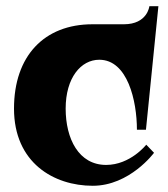

<svg xmlns="http://www.w3.org/2000/svg" viewBox="-20 -578 539 617"><path d="M378 -500H277C122 -500 25 -398 25 -229C25 -55 153 19 278 19C397 19 475 -87 475 -87L450 -113C450 -113 399 -48 321 -48C233 -48 191 -132 191 -229C191 -328 240 -386 299 -386C390 -386 420 -254 420 -161H449L489 -558H460C460 -558 454 -500 378 -500Z"/></svg>

Font: Ouroboros
Style: Regular
Weight: 400
Designer: Ariel Martín Pérez
Foundry: Velvetyne Type Foundry
Version: Version 2.001;hotconv 1.0.109;makeotfexe 2.5.65596